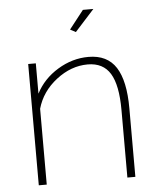

<svg xmlns="http://www.w3.org/2000/svg" viewBox="-52 -775 675 820"><g transform="rotate(-5 285.0 -365.0)"><path d="M295.9 -638.2 272 -650.9 334 -730H378.9ZM495.1 0H460.9V-290Q460.9 -396.5 430.4 -446.3Q399.9 -496.1 334 -496.1Q262.7 -496.1 199.2 -447Q135.7 -397.9 115.2 -325.2V0H81.1V-520H113.8V-390.1Q145.5 -451.7 208 -489.7Q270.5 -527.8 339.8 -527.8Q420.4 -527.8 457.8 -469.7Q495.1 -411.6 495.1 -293.9Z"/></g></svg>

Font: Rawline ExtraLight
Style: Regular
Weight: 275
Designer: Matt McInerney, Pablo Impallari, Rodrigo Fuenzalida
Foundry: Matt McInerney, Pablo Impallari, Rodrigo Fuenzalida
Version: Version 4.020;PS 004.020;hotconv 1.0.88;makeotf.lib2.5.64775